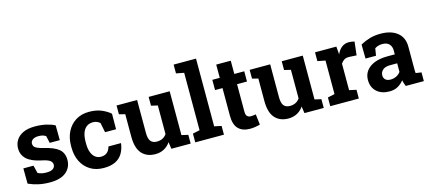

<svg xmlns="http://www.w3.org/2000/svg" viewBox="-57 -1282 4047 1812"><g transform="rotate(-15 1966.0 -376.0)"><path d="M257.3 10.3Q198.2 10.3 147.2 -1Q96.2 -12.2 49.3 -33.2L47.9 -182.6H147L166 -106.4Q182.6 -98.1 202.4 -93.3Q222.2 -88.4 247.6 -88.4Q295.4 -88.4 314.9 -104Q334.5 -119.6 334.5 -143.1Q334.5 -165.5 314 -182.1Q292.5 -199.2 231 -211.4Q137.2 -231 92.8 -272Q48.3 -313 48.3 -377Q48.3 -421.4 70.8 -457Q92.8 -493.2 138.4 -515.1Q184.1 -537.1 255.4 -537.1Q314.9 -537.1 364.5 -525.6Q414.1 -514.2 447.8 -495.6L449.2 -351.1H350.6L335.4 -420.4Q309.6 -439.9 264.2 -439.9Q226.6 -439.9 206.5 -424.8Q186.5 -409.7 186.5 -385.7Q186.5 -372.1 193.8 -360.4Q201.7 -347.2 225.8 -336.9Q250 -326.7 282.7 -318.8Q380.9 -296.4 425.8 -259Q470.7 -221.7 470.7 -154.3Q470.7 -80.6 417.2 -35.2Q363.8 10.3 257.3 10.3Z M784.2 10.3Q707.5 10.3 652.8 -23.9Q597.2 -58.1 567.4 -118.4Q537.6 -178.7 537.6 -256.3V-271Q537.6 -348.6 567.9 -409.2Q598.1 -469.2 653.3 -503.7Q708.5 -538.1 783.2 -538.1Q854.5 -538.1 906 -515.9Q957.5 -493.7 989.7 -464.4L988.8 -313H881.3L862.3 -407.2Q850.6 -418.9 832.5 -426.3Q814.5 -433.6 795.9 -433.6Q756.8 -433.6 731.4 -414.1Q680.2 -375.5 680.2 -271V-256.3Q680.2 -202.6 694.3 -167.5Q708.5 -132.3 732.2 -115.7Q755.9 -99.1 785.2 -99.1Q822.8 -99.1 845.5 -118.9Q868.2 -138.7 877 -174.8H998.5L1000 -171.9Q992.2 -116.7 967.3 -74.7Q942.4 -33.7 897.7 -11.7Q853 10.3 784.2 10.3Z M1288.1 10.3Q1204.6 10.3 1157 -42.7Q1109.4 -95.7 1109.4 -207.5V-427.7L1051.3 -442.4V-528.3H1252V-206.5Q1252 -149.9 1271.7 -125.2Q1291.5 -100.6 1331.5 -100.6Q1395 -100.6 1427.7 -148.4V-427.7L1364.7 -442.4V-528.3H1570.3V-100.1L1633.8 -85.4V0H1445.3L1435.5 -66.9Q1410.6 -29.8 1373 -9.8Q1335.4 10.3 1288.1 10.3Z M1959 -85.4V0H1678.7V-85.4L1747.6 -100.1V-661.1L1671.4 -675.8V-761.7H1890.1V-100.1Z M2212.9 10.3Q2139.2 10.3 2099.4 -30.3Q2059.6 -70.8 2059.6 -158.7V-428.2H1986.8V-528.3H2059.6V-657.7H2201.7V-528.3H2298.8V-428.2H2201.7V-159.2Q2201.7 -128.4 2214.6 -115.2Q2227.5 -102.1 2250 -102.1Q2261.7 -102.1 2275.4 -103.8Q2289.1 -105.5 2298.8 -107.4L2311 -4.4Q2289.1 2 2263.4 6.1Q2237.8 10.3 2212.9 10.3Z M2588.4 10.3Q2504.9 10.3 2457.3 -42.7Q2409.7 -95.7 2409.7 -207.5V-427.7L2351.6 -442.4V-528.3H2552.2V-206.5Q2552.2 -149.9 2572 -125.2Q2591.8 -100.6 2631.8 -100.6Q2695.3 -100.6 2728 -148.4V-427.7L2665 -442.4V-528.3H2870.6V-100.1L2934.1 -85.4V0H2745.6L2735.8 -66.9Q2710.9 -29.8 2673.3 -9.8Q2635.7 10.3 2588.4 10.3Z M3276.9 -85.4V0H2997.6V-85.4L3065.9 -100.1V-427.7L2990.2 -442.4V-528.3H3198.7L3204.1 -462.9L3205.1 -451.2Q3244.6 -538.1 3322.3 -538.1Q3335 -538.1 3350.1 -535.9Q3365.2 -533.7 3377 -530.3L3361.8 -398.9L3291 -402.8Q3260.7 -404.3 3241.9 -392.6Q3223.1 -380.9 3208.5 -358.9V-100.1Z M3576.2 10.3Q3497.6 10.3 3451.2 -32Q3404.8 -74.2 3404.8 -147Q3404.8 -196.8 3432.1 -234.4Q3459.5 -272 3512.2 -293.5Q3564.9 -314.9 3642.6 -314.9H3712.4V-354Q3712.4 -392.1 3690.2 -415.8Q3668 -439.5 3623.5 -439.5Q3600.6 -439.5 3582.3 -433.8Q3564 -428.2 3549.3 -418L3538.1 -348.1H3435.5L3433.6 -485.4Q3475.1 -508.8 3523.4 -523.4Q3571.8 -538.1 3631.3 -538.1Q3734.9 -538.1 3794.9 -490Q3855 -441.9 3855 -352.5V-134.8Q3855 -124 3855.2 -113.5Q3855.5 -103 3856.9 -93.3L3912.1 -85.4V0H3735.4Q3730 -13.7 3724.6 -29.3Q3719.2 -44.9 3716.8 -60.5Q3691.4 -28.3 3657 -9Q3622.6 10.3 3576.2 10.3ZM3614.3 -95.2Q3644 -95.2 3670.9 -108.6Q3697.8 -122.1 3712.4 -144V-227.5H3642.1Q3595.2 -227.5 3571 -206.1Q3546.9 -184.6 3546.9 -154.3Q3546.9 -126 3564.7 -110.6Q3582.5 -95.2 3614.3 -95.2Z"/></g></svg>

Font: Hanuman
Style: Bold
Weight: 700
Designer: Danh Hong
Version: Version 8.002; ttfautohint (v1.8.3)